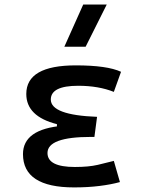

<svg xmlns="http://www.w3.org/2000/svg" viewBox="-20 -815 626 845"><path d="M305.7 9.8Q81.1 9.8 81.1 -136.7Q81.1 -247.1 257.8 -261.7L407.2 -300.8L395.5 -212.4H379.9Q189 -212.4 189 -141.6Q189 -80.1 309.6 -80.1Q370.1 -80.1 409.9 -89.4Q449.7 -98.6 481 -106.9L507.8 -13.7Q468.8 -2.9 417.7 3.4Q366.7 9.8 305.7 9.8ZM230.5 -212.4V-268.6Q95.7 -302.7 95.7 -401.4Q95.7 -527.3 313.5 -527.3Q451.7 -527.3 512.7 -499L481 -410.6Q413.6 -437.5 324.2 -437.5Q203.6 -437.5 203.6 -377Q203.6 -308.6 407.2 -300.8L395.5 -212.4ZM263.2 -609.4 346.2 -794.9H449.7L356.9 -609.4Z"/></svg>

Font: Cascadia Mono
Style: Regular
Weight: 400
Monospace: yes
Designer: Aaron Bell
Foundry: Saja Typeworks
Version: Version 2102.003